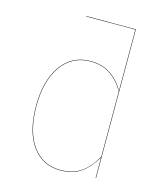

<svg xmlns="http://www.w3.org/2000/svg" viewBox="-110 -812 787 907"><g transform="rotate(15 283.5 -359.0)"><path d="M442 0H440V-100Q410 -48 370.5 -19.5Q331 9 268 9Q181 9 130.5 -61Q80 -131 80 -257Q80 -379 132 -453Q184 -527 276 -527Q335 -527 377 -497Q419 -467 440 -424V-725H200V-727H442ZM440 -104V-421Q418 -465 376.5 -495Q335 -525 276 -525Q185 -525 133.5 -451.5Q82 -378 82 -257Q82 -132 132 -62.5Q182 7 268 7Q331 7 371 -22Q411 -51 440 -104Z"/></g></svg>

Font: FiraGO Two
Style: Regular
Weight: 100
Designer: bBox Type
Foundry: bBox Type GmbH
Version: Version 1.001